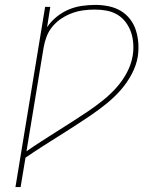

<svg xmlns="http://www.w3.org/2000/svg" viewBox="-20 -763 640 783"><path d="M43 0 164 -735H185L172 -652Q188 -676 211 -694.5Q234 -713 260 -724Q286 -735 314 -739Q342 -743 369 -743Q396 -743 423 -737.5Q450 -732 472 -719Q494 -706 510 -685.5Q526 -665 534 -640Q542 -615 544 -587.5Q546 -560 542 -533Q536 -496 517 -460.5Q498 -425 472 -395.5Q446 -366 414.5 -340.5Q383 -315 350 -292.5Q317 -270 283.5 -248.5Q250 -227 216.5 -206Q183 -185 149.5 -163.5Q116 -142 84 -120L64 0ZM88 -146Q118 -167 150 -187.5Q182 -208 213.5 -228Q245 -248 276.5 -268Q308 -288 339 -309Q370 -330 400 -354Q430 -378 455 -406Q480 -434 497.5 -467Q515 -500 521 -535Q525 -559 523.5 -584Q522 -609 514.5 -631Q507 -653 493 -672Q479 -691 459 -703Q439 -715 415.5 -719.5Q392 -724 367 -724Q344 -724 321 -721Q298 -718 275.5 -710Q253 -702 232 -688.5Q211 -675 195 -656Q179 -637 170.5 -615Q162 -593 158 -570Z"/></svg>

Font: Iosevka Aile Thin
Style: Italic
Weight: 100
Italic angle: -9°
Designer: Belleve Invis
Foundry: Belleve Invis
Version: Version 31.1.0; ttfautohint (v1.8.4)